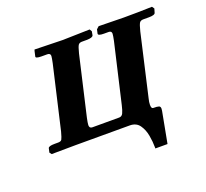

<svg xmlns="http://www.w3.org/2000/svg" viewBox="-102 -555 859 802"><g transform="rotate(-20 327.5 -153.5)"><path d="M450 -354Q452 -365 453.5 -372.5Q455 -380 455 -385Q455 -397 442 -397H421Q395 -397 396 -406L400 -424L411 -434L522 -432Q550 -432 585 -432.5Q620 -433 648 -434L655 -424L650 -407Q648 -397 621 -397H596Q584 -397 579 -389.5Q574 -382 567 -354L504 -79Q500 -64 500 -52Q500 -35 508 -35Q527 -35 533.5 -32.5Q540 -30 540 -21Q540 -15 539 -11L513 127H459V122Q459 97 454 69Q449 41 434.5 20.5Q420 0 391 0H150L44 1L37 -8L41 -26Q43 -35 70 -35H86Q98 -35 102 -41.5Q106 -48 113 -74L178 -355Q180 -366 181.5 -373.5Q183 -381 183 -385Q183 -397 169 -397H144Q116 -397 119 -406L124 -428L126 -434L250 -431Q276 -432 310 -432.5Q344 -433 371 -434L377 -424L374 -407Q371 -397 344 -397H323Q312 -397 307 -390Q302 -383 295 -355L234 -91Q232 -81 230.5 -73Q229 -65 229 -60Q229 -46 242 -46H361Q373 -46 378.5 -57.5Q384 -69 389 -91Z"/></g></svg>

Font: Libertinus Serif SemiBold
Style: Italic
Weight: 600
Italic angle: -11.5°
Designer: Philipp H. Poll, Khaled Hosny
Foundry: Caleb Maclennan
Version: Version 7.051;RELEASE